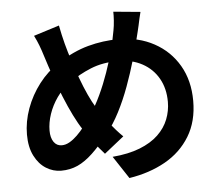

<svg xmlns="http://www.w3.org/2000/svg" viewBox="-57 -861 1114 983"><g transform="rotate(-5 500.0 -369.0)"><path d="M699.1 -784.3Q695.5 -770.9 691.2 -752Q686.8 -733 683 -714.2Q679.1 -695.5 675.6 -683Q659.9 -616.5 639.7 -546.8Q619.6 -477.1 594.6 -409.2Q569.7 -341.3 539.2 -282.1Q508.7 -222.9 472.3 -177.1Q426.7 -119.2 387.3 -82Q348 -44.8 309.2 -27.2Q270.4 -9.7 224.4 -9.7Q183.4 -9.7 146.9 -32.4Q110.5 -55.2 88 -99.8Q65.4 -144.4 65.4 -208.9Q65.4 -275.7 89.6 -342.4Q113.8 -409.1 157.5 -466Q201.1 -522.9 259.8 -560.6Q339.5 -612.7 417 -633.8Q494.5 -654.9 574.5 -654.9Q677.6 -654.9 757.6 -611.2Q837.7 -567.5 883.1 -489.6Q928.5 -411.6 928.5 -307.3Q928.5 -201.9 882 -125.5Q835.4 -49.2 754.4 -3.7Q673.3 41.7 568.8 58.1L492.5 -57.6Q575.1 -64.6 633.4 -87.6Q691.7 -110.6 728.4 -145.7Q765 -180.8 781.9 -224Q798.8 -267.2 798.8 -313.6Q798.8 -381.9 769.6 -433.6Q740.4 -485.3 687.1 -514.5Q633.7 -543.7 561.9 -543.7Q483.2 -543.7 421.2 -518.3Q359.2 -492.9 306.7 -454.8Q268 -427.2 240 -387.5Q212 -347.8 197.2 -304Q182.4 -260.2 182.4 -219Q182.4 -182.8 197.4 -160.9Q212.5 -139.1 238.7 -139.1Q258.3 -139.1 278.2 -150.3Q298.1 -161.6 318.3 -181.1Q338.5 -200.6 358.3 -226.6Q378.1 -252.6 397.7 -282Q426.5 -324.8 451.4 -378.1Q476.4 -431.4 496.5 -489Q516.7 -546.5 531 -601.4Q545.3 -656.4 553.2 -702.2Q557.5 -724.2 559.4 -752.1Q561.3 -779.9 560.5 -797.4ZM277.1 -751.2Q281.9 -725.9 287.4 -701.8Q292.9 -677.8 298.7 -655.4Q309.8 -613.5 325.1 -566Q340.3 -518.6 357.6 -471.9Q374.9 -425.1 393.2 -385.5Q411.5 -345.8 428.6 -318.2Q454.6 -278.2 488 -234.4Q521.4 -190.6 556 -157.2L454.8 -76.7Q425.4 -109.9 401.4 -140.6Q377.5 -171.2 353.3 -209.2Q330.7 -242.8 308.4 -288.1Q286 -333.4 264.6 -385.9Q243.2 -438.5 223.4 -494.7Q203.7 -550.9 186.4 -606.1Q178.1 -633.3 168.6 -658.2Q159.2 -683 145.6 -709.8Z"/></g></svg>

Font: Noto Sans JP
Style: Regular
Weight: 100
Designer: Ryoko NISHIZUKA 西塚涼子 (kana, bopomofo & ideographs); Paul D. Hunt (Latin, Greek & Cyrillic); Sandoll Communications 산돌커뮤니
Foundry: Adobe
Version: Version 2.004;hotconv 1.0.118;makeotfexe 2.5.65603